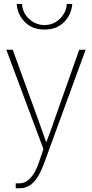

<svg xmlns="http://www.w3.org/2000/svg" viewBox="-20 -746 478 995"><path d="M12.7 -488.3H45.9L175.8 -131.8Q183.6 -111.3 197.3 -71.3Q210.9 -31.2 218.8 -10.7H220.7Q254.9 -100.6 265.6 -134.8L390.6 -488.3H423.8L208 101.6Q182.6 170.9 152.3 200.2Q122.1 229.5 83 229.5H61.5V204.1H79.1Q145.5 204.1 182.6 92.8L205.1 26.4ZM66.4 -725.6H94.7Q95.7 -680.7 130.4 -648.4Q165 -616.2 210.9 -616.2Q257.8 -616.2 291 -649.4Q324.2 -682.6 326.2 -725.6H354.5Q350.6 -670.9 312.5 -631.8Q274.4 -592.8 210.9 -592.8Q147.5 -592.8 108.9 -631.8Q70.3 -670.9 66.4 -725.6Z"/></svg>

Font: Gothic A1 Thin
Style: Regular
Weight: 250
Designer: HanYang I&C Co.,Ltd.
Foundry: HanYang I&C Co.,Ltd.
Version: Version 2.50